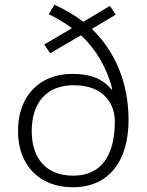

<svg xmlns="http://www.w3.org/2000/svg" viewBox="-20 -781 620 811"><path d="M210 -761 186 -721C221 -704 256 -683 284 -662L167 -593L192 -556L322 -632C386 -573 434 -490 454 -404L451 -403C418 -444 367 -469 285 -469C149 -469 56 -377 56 -228C56 -83 146 10 288 10C440 10 523 -101 523 -274C523 -432 466 -564 368 -659L469 -719L444 -756L332 -689C297 -716 256 -740 210 -761ZM291 -421C422 -421 465 -339 465 -268C465 -119 404 -39 289 -39C176 -39 114 -111 114 -227C114 -351 180 -421 291 -421Z"/></svg>

Font: Noto Sans Myanmar UI Light
Style: Regular
Weight: 300
Designer: Monotype Design Team
Foundry: Monotype Imaging Inc.
Version: Version 2.103